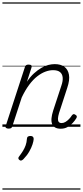

<svg xmlns="http://www.w3.org/2000/svg" viewBox="-20 -1050 686 1590"><path d="M483 16Q455 16 437 6Q419 -4 411.5 -23.5Q404 -43 406.5 -70.5Q409 -98 420 -133L488 -340Q502 -380 499 -409Q496 -438 476.5 -453.5Q457 -469 419 -469Q389 -469 355.5 -456.5Q322 -444 288 -417.5Q254 -391 221.5 -347.5Q189 -304 160 -243L82 -4Q79 6 72.5 10.5Q66 15 51 15Q39 15 31 10Q23 5 27 -6L186 -494Q190 -506 196.5 -510.5Q203 -515 216 -515Q233 -515 239 -509Q245 -503 241 -491L203 -373Q231 -415 261.5 -442.5Q292 -470 322 -487.5Q352 -505 380 -512Q408 -519 433 -519Q483 -519 513 -497Q543 -475 551 -431.5Q559 -388 537 -323L469 -114Q461 -87 460 -68.5Q459 -50 466.5 -40.5Q474 -31 490 -31Q507 -31 522.5 -40.5Q538 -50 552 -64.5Q566 -79 575 -94Q580 -101 587 -104Q594 -107 604 -100Q615 -94 616 -86.5Q617 -79 612 -71Q601 -52 582 -31.5Q563 -11 538.5 2.5Q514 16 483 16ZM141 275Q133 269 132 261.5Q131 254 138 246Q157 221 170.5 199Q184 177 192.5 153Q201 129 203 99Q204 86 211.5 81Q219 76 232 76Q246 76 252.5 82.5Q259 89 259 101Q258 119 249 146.5Q240 174 222 205.5Q204 237 174 268Q166 276 157.5 279Q149 282 141 275ZM0 510H646V520H0ZM0 -20H646V0H0ZM0 -505H646V-500H0ZM0 -1030H646V-1020H0Z"/></svg>

Font: Playwrite CO Guides
Style: Regular
Weight: 400
Designer: Veronika Burian, José Scaglione
Foundry: TypeTogether
Version: Version 1.003